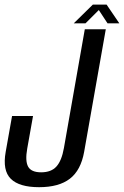

<svg xmlns="http://www.w3.org/2000/svg" viewBox="-28 -801 533 826"><path d="M140.1 4.3Q225.4 4.3 272.7 -32.2Q320 -68.6 334.1 -148.3L427.1 -675H336.8L247 -164.3Q237.3 -109.5 214.7 -84.6Q192.2 -59.7 149 -59.7Q106.3 -59.7 92.9 -84.3Q79.6 -108.8 89.2 -162.1L114.1 -302H23.9L-3.5 -147.8Q-17.9 -67.7 18.5 -31.7Q54.9 4.3 140.1 4.3ZM289.2 -700.5H339.7L397.1 -757.8L434.7 -700.5H485.4L430.5 -781.3H371.5Z"/></svg>

Font: Anybody Thin Condensed
Style: Italic
Weight: 100
Width: 3
Italic angle: -10°
Version: Version 1.113;gftools[0.9.25]